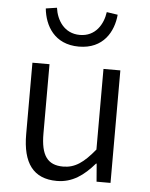

<svg xmlns="http://www.w3.org/2000/svg" viewBox="-56 -858 715 918"><g transform="rotate(5 301.0 -399.5)"><path d="M251 13C326 13 380 -27 431 -86H434L441 0H508V-540H427V-153C373 -87 332 -58 275 -58C200 -58 168 -103 168 -207V-540H86V-197C86 -59 138 13 251 13ZM300 -636C418 -636 465 -723 472 -804L419 -812C411 -753 375 -692 300 -692C225 -692 188 -753 180 -812L127 -804C135 -723 182 -636 300 -636Z"/></g></svg>

Font: Noto Sans HK DemiLight
Style: Regular
Weight: 350
Designer: Ryoko NISHIZUKA 西塚涼子 (kana, bopomofo & ideographs); Paul D. Hunt (Latin, Greek & Cyrillic); Sandoll Communications 산돌커뮤니
Foundry: Adobe
Version: Version 2.004;hotconv 1.0.118;makeotfexe 2.5.65603